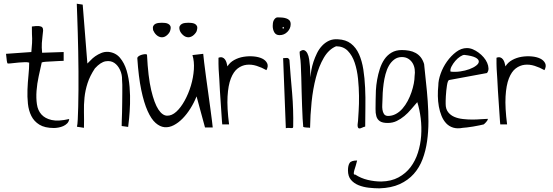

<svg xmlns="http://www.w3.org/2000/svg" viewBox="-20 -695 3006 1044"><path d="M138.7 -354.5Q129.9 -357.4 114.7 -356.9Q99.6 -356.4 82.5 -355Q65.4 -353.5 49.8 -351.6Q34.2 -349.6 23.4 -349.6Q18.6 -349.6 17.1 -363.8Q15.6 -377.9 12.7 -402.3L150.4 -412.1Q153.3 -446.3 154.3 -460.9Q155.3 -475.6 154.8 -485.8Q154.3 -496.1 153.8 -509.3Q153.3 -522.5 153.3 -550.8Q178.7 -554.7 191.9 -553.2Q205.1 -551.8 210 -545.9Q214.8 -540 214.4 -528.8Q213.9 -517.6 211.4 -501Q209 -484.4 207.5 -460.9Q206.1 -437.5 209 -408.2L326.2 -412.1V-364.3Q318.4 -364.3 301.8 -363.3Q285.2 -362.3 266.1 -361.3Q247.1 -360.4 231 -359.4Q214.8 -358.4 207 -355.5Q199.2 -320.3 190.4 -280.3Q181.6 -240.2 178.7 -201.2Q175.8 -162.1 180.7 -128.4Q185.5 -94.7 205.1 -72.8Q224.6 -50.8 260.7 -42.5Q296.9 -34.2 356.4 -47.9Q354.5 -33.2 345.2 -23.9Q335.9 -14.6 323.7 -9.3Q311.5 -3.9 297.9 -1.5Q284.2 1 273.4 1Q223.6 1 194.3 -17.1Q165 -35.2 150.4 -64.5Q135.7 -93.8 131.8 -131.3Q127.9 -168.9 129.4 -208Q130.9 -247.1 134.8 -285.2Q138.7 -323.2 138.7 -354.5Z M429.7 -669.9 455.1 -349.6Q461.9 -355.5 472.7 -367.2Q483.4 -378.9 498 -389.2Q512.7 -399.4 530.3 -406.7Q547.9 -414.1 568.4 -413.1Q608.4 -409.2 632.3 -380.9Q656.2 -352.5 668.5 -311.5Q680.7 -270.5 684.6 -222.2Q688.5 -173.8 687 -129.9Q685.5 -85.9 682.1 -51.8Q678.7 -17.6 676.8 -4.9L641.6 -9.8Q641.6 -18.6 642.1 -37.6Q642.6 -56.6 643.6 -82.5Q644.5 -108.4 644.5 -136.7Q644.5 -165 645 -189.9Q645.5 -214.8 645 -234.4Q644.5 -253.9 643.6 -261.7Q644.5 -289.1 632.8 -314.5Q621.1 -339.8 601.6 -353Q582 -366.2 554.7 -361.8Q527.3 -357.4 496.1 -323.2Q468.8 -282.2 456.1 -242.7Q443.4 -203.1 439.5 -164.6Q435.5 -126 436.5 -85.4Q437.5 -44.9 436.5 0L398.4 -5.9Q401.4 -16.6 402.8 -45.4Q404.3 -74.2 405.3 -114.7Q406.2 -155.3 406.7 -205.1Q407.2 -254.9 406.7 -308.1Q406.2 -361.3 405.3 -415Q404.3 -468.8 402.8 -517.6Q401.4 -566.4 399.9 -607.4Q398.4 -648.4 397.5 -674.8Z M726.6 -378.9Q726.6 -383.8 732.9 -388.7Q739.3 -393.6 748.5 -396.5Q757.8 -399.4 766.6 -400.4Q775.4 -401.4 779.3 -397.5Q785.2 -276.4 802.2 -204.6Q819.3 -132.8 841.3 -99.6Q863.3 -66.4 888.7 -65.9Q914.1 -65.4 938.5 -87.4Q962.9 -109.4 983.9 -147.5Q1004.9 -185.5 1018.1 -229.5Q1031.2 -273.4 1034.2 -317.4Q1037.1 -361.3 1026.4 -395.5L1085 -402.3Q1085.9 -387.7 1090.3 -354Q1094.7 -320.3 1100.1 -277.8Q1105.5 -235.4 1112.3 -189.5Q1119.1 -143.6 1124 -104Q1128.9 -64.5 1132.8 -36.6Q1136.7 -8.8 1136.7 -2H1094.7L1048.8 -170.9Q1035.2 -136.7 1015.6 -105.5Q996.1 -74.2 973.1 -50.8Q950.2 -27.3 924.8 -14.2Q899.4 -1 874.5 -3.4Q849.6 -5.9 826.2 -26.4Q802.7 -46.9 782.7 -91.3Q762.7 -135.7 748 -206.1Q733.4 -276.4 726.6 -378.9ZM812.5 -531.2Q809.6 -545.9 813.5 -553.7Q817.4 -561.5 825.2 -565.4Q833 -569.3 842.8 -570.3Q852.5 -571.3 860.4 -571.3Q868.2 -571.3 877.4 -570.3Q886.7 -569.3 894.5 -565.4Q902.3 -561.5 906.2 -553.7Q910.2 -545.9 906.2 -531.2Q903.3 -517.6 889.6 -504.9Q876 -492.2 860.4 -492.2Q852.5 -492.2 844.7 -495.6Q836.9 -499 830.6 -504.9Q824.2 -510.7 819.8 -517.6Q815.4 -524.4 812.5 -531.2ZM957 -531.2Q953.1 -545.9 957.5 -553.7Q961.9 -561.5 969.7 -565.4Q977.5 -569.3 987.3 -570.3Q997.1 -571.3 1004.9 -571.3Q1011.7 -571.3 1021.5 -570.3Q1031.2 -569.3 1039.1 -565.4Q1046.9 -561.5 1050.8 -553.7Q1054.7 -545.9 1050.8 -531.2Q1049.8 -524.4 1044.9 -517.6Q1040 -510.7 1033.7 -504.9Q1027.3 -499 1019.5 -495.6Q1011.7 -492.2 1004.9 -492.2Q988.3 -492.2 974.6 -504.9Q960.9 -517.6 957 -531.2Z M1168 -380.9Q1179.7 -385.7 1188.5 -382.8Q1197.3 -379.9 1203.1 -372.1Q1209 -364.3 1211.9 -354Q1214.8 -343.8 1216.8 -334Q1229.5 -355.5 1253.4 -368.7Q1277.3 -381.8 1304.7 -386.2Q1332 -390.6 1359.4 -388.2Q1386.7 -385.7 1405.8 -376.5Q1424.8 -367.2 1432.6 -351.1Q1440.4 -335 1428.7 -313.5Q1403.3 -328.1 1375.5 -336.9Q1347.7 -345.7 1321.3 -342.8Q1294.9 -339.8 1272.5 -322.8Q1250 -305.7 1235.4 -268.6Q1220.7 -231.4 1217.3 -170.4Q1213.9 -109.4 1225.6 -18.6H1188.5Q1188.5 -18.6 1187 -34.7Q1185.5 -50.8 1184.1 -77.1Q1182.6 -103.5 1180.2 -135.7Q1177.7 -168 1175.8 -201.2Q1173.8 -234.4 1172.4 -265.1Q1170.9 -295.9 1168.9 -318.4Q1168.9 -321.3 1168.5 -330.1Q1168 -338.9 1168 -349.1Q1168 -359.4 1168 -368.2Q1168 -377 1168 -380.9Z M1519.5 -378.9Q1531.2 -378.9 1539.6 -379.9Q1547.9 -380.9 1553.7 -370.1Q1556.6 -326.2 1560.5 -280.8Q1564.5 -235.4 1568.4 -189.5Q1572.3 -143.6 1573.7 -97.2Q1575.2 -50.8 1574.2 -6.8Q1574.2 -1 1571.3 0.5Q1568.4 2 1563 1.5Q1557.6 1 1550.3 0.5Q1543 0 1534.2 2ZM1462.9 -553.7Q1462.9 -560.5 1463.9 -568.8Q1464.8 -577.1 1468.3 -584Q1471.7 -590.8 1477.1 -595.7Q1482.4 -600.6 1490.2 -600.6Q1502 -600.6 1513.7 -599.6Q1525.4 -598.6 1536.1 -595.2Q1546.9 -591.8 1553.7 -584.5Q1560.5 -577.1 1560.5 -563.5Q1560.5 -540 1543 -522Q1525.4 -503.9 1500 -503.9Q1480.5 -503.9 1471.7 -519Q1462.9 -534.2 1462.9 -553.7ZM1519.5 -548.8Q1516.6 -548.8 1516.6 -543.9Q1516.6 -539.1 1519.5 -539.1Q1523.4 -539.1 1523.4 -543.9Q1523.4 -548.8 1519.5 -548.8Z M1628.9 -4.9Q1627 -20.5 1625.5 -50.3Q1624 -80.1 1622.6 -117.7Q1621.1 -155.3 1620.1 -196.3Q1619.1 -237.3 1618.2 -274.4Q1617.2 -311.5 1615.7 -341.3Q1614.3 -371.1 1611.3 -386.7Q1611.3 -387.7 1610.8 -391.6Q1610.4 -395.5 1609.9 -400.4Q1609.4 -405.3 1609.4 -408.7Q1609.4 -412.1 1609.4 -414.1Q1624 -425.8 1634.3 -421.9Q1644.5 -418 1651.4 -404.8Q1658.2 -391.6 1661.1 -372.1Q1664.1 -352.5 1665.5 -333Q1667 -313.5 1667 -297.4Q1667 -281.2 1667 -274.4Q1668.9 -291 1672.9 -313.5Q1676.8 -335.9 1684.6 -359.4Q1692.4 -382.8 1703.6 -405.8Q1714.8 -428.7 1731.4 -446.3Q1748 -463.9 1769 -473.6Q1790 -483.4 1817.4 -481.4Q1860.4 -479.5 1888.2 -458Q1916 -436.5 1932.1 -400.4Q1948.2 -364.3 1955.6 -317.4Q1962.9 -270.5 1965.3 -217.8Q1967.8 -165 1966.8 -110.8Q1965.8 -56.6 1965.8 -6.8Q1957 -4.9 1948.2 -0.5Q1939.5 3.9 1933.6 3.4Q1927.7 2.9 1925.3 -5.4Q1922.9 -13.7 1926.8 -38.1Q1927.7 -55.7 1930.2 -92.3Q1932.6 -128.9 1932.1 -173.8Q1931.6 -218.8 1926.8 -266.6Q1921.9 -314.5 1908.7 -354Q1895.5 -393.6 1871.1 -418.5Q1846.7 -443.4 1807.6 -443.4Q1767.6 -426.8 1740.7 -380.9Q1713.9 -335 1697.8 -273.4Q1681.6 -211.9 1674.3 -140.1Q1667 -68.4 1666 0Q1664.1 -1 1658.7 -1Q1653.3 -1 1647 -1.5Q1640.6 -2 1635.3 -2.9Q1629.9 -3.9 1628.9 -4.9Z M1872.1 231.4Q1872.1 205.1 1880.9 191.4Q1889.6 177.7 1921.9 177.7Q1918.9 191.4 1914.6 205.1Q1910.2 218.8 1906.7 230.5Q1903.3 242.2 1903.8 249Q1904.3 255.9 1911.1 253.9Q1942.4 274.4 1979.5 283.2Q2016.6 292 2052.7 292Q2107.4 291 2147 269.5Q2186.5 248 2212.4 213.9Q2238.3 179.7 2252.4 135.3Q2266.6 90.8 2270 43.5Q2273.4 -3.9 2267.6 -51.8Q2261.7 -99.6 2249 -139.6Q2232.4 -121.1 2215.3 -100.6Q2198.2 -80.1 2178.7 -64Q2159.2 -47.9 2137.2 -37.1Q2115.2 -26.4 2087.9 -26.4Q2059.6 -26.4 2045.4 -36.1Q2031.2 -45.9 2026.4 -63Q2021.5 -80.1 2022 -102.5Q2022.5 -125 2022.5 -150.4Q2022.5 -173.8 2023.9 -203.1Q2025.4 -232.4 2030.8 -262.2Q2036.1 -292 2045.4 -320.8Q2054.7 -349.6 2070.3 -372.6Q2085.9 -395.5 2109.4 -409.2Q2132.8 -422.9 2165 -422.9Q2185.5 -422.9 2204.6 -419.4Q2223.6 -416 2239.7 -407.2Q2255.9 -398.4 2267.6 -383.8Q2279.3 -369.1 2286.1 -346.7Q2290 -302.7 2295.9 -251.5Q2301.8 -200.2 2305.7 -145Q2309.6 -89.8 2309.6 -34.2Q2309.6 21.5 2302.2 73.2Q2294.9 125 2277.8 170.4Q2260.7 215.8 2230 250.5Q2199.2 285.2 2153.3 306.2Q2107.4 327.1 2043 329.1Q2015.6 329.1 1985.4 325.7Q1955.1 322.3 1929.7 312Q1904.3 301.8 1888.2 282.7Q1872.1 263.7 1872.1 231.4ZM2059.6 -150.4Q2059.6 -139.6 2058.6 -126Q2057.6 -112.3 2059.6 -98.6Q2061.5 -85 2067.9 -75.2Q2074.2 -65.4 2088.9 -64.5Q2112.3 -64.5 2132.3 -75.2Q2152.3 -85.9 2168.5 -104.5Q2184.6 -123 2196.8 -146Q2209 -168.9 2217.3 -193.4Q2225.6 -217.8 2230 -240.7Q2234.4 -263.7 2234.4 -281.2Q2237.3 -299.8 2234.9 -318.4Q2232.4 -336.9 2223.6 -351.6Q2214.8 -366.2 2200.2 -375.5Q2185.5 -384.8 2165 -384.8Q2141.6 -384.8 2124 -371.6Q2106.4 -358.4 2094.7 -337.9Q2083 -317.4 2076.2 -291.5Q2069.3 -265.6 2065.9 -239.7Q2062.5 -213.9 2061 -189.9Q2059.6 -166 2059.6 -150.4Z M2363.3 -229.5Q2363.3 -258.8 2376 -294.4Q2388.7 -330.1 2410.6 -360.8Q2432.6 -391.6 2460.4 -412.6Q2488.3 -433.6 2518.6 -433.6Q2535.2 -433.6 2551.3 -426.8Q2567.4 -419.9 2582.5 -408.7Q2597.7 -397.5 2609.9 -383.3Q2622.1 -369.1 2628.9 -353.5Q2635.7 -337.9 2636.2 -323.2Q2636.7 -308.6 2627.9 -297.9L2421.9 -259.8Q2418 -258.8 2415 -250.5Q2412.1 -242.2 2410.2 -229.5Q2408.2 -216.8 2406.7 -201.7Q2405.3 -186.5 2404.3 -172.4Q2403.3 -158.2 2403.3 -147Q2403.3 -135.7 2403.3 -129.9Q2403.3 -102.5 2416.5 -85.4Q2429.7 -68.4 2450.2 -59.6Q2470.7 -50.8 2496.6 -47.9Q2522.5 -44.9 2547.9 -44.9Q2573.2 -44.9 2595.7 -46.9Q2618.2 -48.8 2632.8 -48.8Q2632.8 -44.9 2629.9 -40Q2627 -35.2 2623 -30.8Q2619.1 -26.4 2615.2 -22.9Q2611.3 -19.5 2610.4 -18.6Q2602.5 -16.6 2586.4 -13.2Q2570.3 -9.8 2552.2 -6.8Q2534.2 -3.9 2518.6 -2Q2502.9 0 2497.1 0Q2466.8 5.9 2444.3 -1Q2421.9 -7.8 2406.2 -24.4Q2390.6 -41 2380.9 -64.9Q2371.1 -88.9 2366.2 -116.2Q2361.3 -143.6 2360.8 -172.9Q2360.4 -202.1 2363.3 -229.5ZM2504.9 -396.5Q2496.1 -396.5 2481.9 -387.2Q2467.8 -377.9 2455.6 -363.8Q2443.4 -349.6 2435.1 -333.5Q2426.8 -317.4 2429.7 -305.7Q2455.1 -302.7 2482.4 -306.6Q2509.8 -310.5 2532.2 -318.8Q2554.7 -327.1 2569.3 -338.4Q2584 -349.6 2583.5 -361.3Q2583 -373 2564.9 -382.3Q2546.9 -391.6 2504.9 -396.5Z M2679.7 -380.9Q2691.4 -385.7 2700.2 -382.8Q2709 -379.9 2714.8 -372.1Q2720.7 -364.3 2723.6 -354Q2726.6 -343.8 2728.5 -334Q2741.2 -355.5 2765.1 -368.7Q2789.1 -381.8 2816.4 -386.2Q2843.8 -390.6 2871.1 -388.2Q2898.4 -385.7 2917.5 -376.5Q2936.5 -367.2 2944.3 -351.1Q2952.1 -335 2940.4 -313.5Q2915 -328.1 2887.2 -336.9Q2859.4 -345.7 2833 -342.8Q2806.6 -339.8 2784.2 -322.8Q2761.7 -305.7 2747.1 -268.6Q2732.4 -231.4 2729 -170.4Q2725.6 -109.4 2737.3 -18.6H2700.2Q2700.2 -18.6 2698.7 -34.7Q2697.3 -50.8 2695.8 -77.1Q2694.3 -103.5 2691.9 -135.7Q2689.5 -168 2687.5 -201.2Q2685.5 -234.4 2684.1 -265.1Q2682.6 -295.9 2680.7 -318.4Q2680.7 -321.3 2680.2 -330.1Q2679.7 -338.9 2679.7 -349.1Q2679.7 -359.4 2679.7 -368.2Q2679.7 -377 2679.7 -380.9Z"/></svg>

Font: Annie Use Your Telescope
Style: Regular
Weight: 400
Designer: Kimberly Geswein
Foundry: Kimberly Geswein
Version: Version 1.002 2001